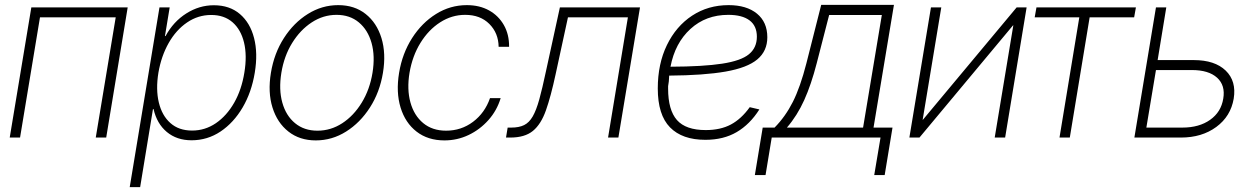

<svg xmlns="http://www.w3.org/2000/svg" viewBox="-20 -566 5147 790"><path d="M505.4 -535.6 417 0H374L456.1 -494.6H144.5L62.5 0H20L108.9 -535.6Z M513.7 204.1 636.2 -535.6H678.2L658.7 -417.5H661.1Q693.4 -477.1 746.6 -510.7Q799.8 -544.4 859.9 -544.4Q924.8 -544.4 967 -508.3Q1009.3 -472.2 1025.4 -409.4Q1041.5 -346.7 1028.3 -267.1Q1015.1 -186.5 978.3 -123.8Q941.4 -61 887.5 -24.9Q833.5 11.2 768.1 11.2Q707.5 11.2 666.5 -22.9Q625.5 -57.1 611.8 -117.2H609.4L556.6 204.1ZM770.5 -28.8Q823.7 -28.8 868.2 -59.1Q912.6 -89.4 943.4 -143.1Q974.1 -196.8 985.4 -267.1Q997.1 -337.4 984.1 -390.9Q971.2 -444.3 936.8 -474.4Q902.3 -504.4 849.1 -504.4Q794.9 -504.4 749.8 -473.6Q704.6 -442.9 674.1 -389.2Q643.6 -335.4 631.8 -267.1Q620.6 -198.2 633.5 -144.3Q646.5 -90.3 681.2 -59.6Q715.8 -28.8 770.5 -28.8Z M1279.3 11.7Q1212.9 11.7 1166.7 -24.7Q1120.6 -61 1101.1 -123.8Q1081.5 -186.5 1094.7 -266.6Q1107.9 -346.7 1148.2 -409.4Q1188.5 -472.2 1246.6 -508.5Q1304.7 -544.9 1371.6 -544.9Q1438.5 -544.9 1484.4 -508.5Q1530.3 -472.2 1549.6 -409.2Q1568.8 -346.2 1555.7 -266.6Q1542.5 -186.5 1502.2 -123.8Q1461.9 -61 1404.1 -24.7Q1346.2 11.7 1279.3 11.7ZM1286.1 -28.3Q1341.3 -28.3 1388.4 -59.1Q1435.5 -89.8 1468.5 -143.8Q1501.5 -197.8 1512.7 -266.6Q1523.9 -335.4 1508.8 -389.2Q1493.7 -442.9 1456.5 -473.9Q1419.4 -504.9 1364.7 -504.9Q1310.1 -504.9 1262.7 -473.9Q1215.3 -442.9 1182.1 -389.2Q1148.9 -335.4 1137.7 -266.6Q1126.5 -197.8 1141.6 -143.8Q1156.7 -89.8 1194.1 -59.1Q1231.4 -28.3 1286.1 -28.3Z M1808.6 11.7Q1740.7 11.7 1694.1 -24.4Q1647.5 -60.5 1628.2 -123.5Q1608.9 -186.5 1622.1 -266.6Q1635.3 -346.2 1675.5 -409.2Q1715.8 -472.2 1774.2 -508.5Q1832.5 -544.9 1900.9 -544.9Q1953.1 -544.9 1992.2 -523.2Q2031.2 -501.5 2053.2 -462.9Q2075.2 -424.3 2074.7 -373.5H2031.7Q2030.8 -430.2 1993.4 -467.5Q1956.1 -504.9 1894 -504.9Q1838.9 -504.9 1791 -474.1Q1743.2 -443.4 1710 -389.6Q1676.8 -335.9 1665 -266.6Q1653.8 -198.7 1668.7 -144.8Q1683.6 -90.8 1721.2 -59.6Q1758.8 -28.3 1815.4 -28.3Q1877.9 -28.3 1926.5 -64.9Q1975.1 -101.6 1996.1 -162.1H2040Q2024.4 -110.8 1989.5 -71.8Q1954.6 -32.7 1908 -10.5Q1861.3 11.7 1808.6 11.7Z M2062 0 2068.8 -41H2083.5Q2115.7 -41 2136.5 -51.3Q2157.2 -61.5 2171.9 -86.9Q2186.5 -112.3 2199 -157.2Q2211.4 -202.1 2226.1 -271.5L2283.7 -535.6H2613.3L2524.4 0H2481.9L2563.5 -494.6H2316.9L2266.1 -260.3Q2246.6 -169.4 2226.3 -112.1Q2206.1 -54.7 2172.6 -27.3Q2139.2 0 2079.6 0Z M2882.3 9.3Q2787.1 9.3 2736.8 -42Q2686.5 -93.3 2686.5 -202.1Q2686.5 -303.2 2724.1 -380.6Q2761.7 -458 2827.6 -501.5Q2893.6 -544.9 2978 -544.9Q3051.8 -544.9 3094.5 -510Q3137.2 -475.1 3137.2 -412.6Q3137.2 -356 3095.9 -321.5Q3054.7 -287.1 2965.6 -271.5Q2876.5 -255.9 2733.4 -254.9Q2732.4 -243.2 2731.9 -231Q2729.5 -215.8 2729 -211.4Q2728.5 -207 2729 -204.1Q2729 -202.6 2729 -201.2Q2729 -113.3 2765.4 -72Q2801.8 -30.8 2883.8 -30.8Q2944.3 -30.8 2987.3 -53.7Q3030.3 -76.7 3064.9 -125L3104.5 -115.7Q3065.4 -54.2 3011.2 -22.5Q2957 9.3 2882.3 9.3ZM2738.8 -291.5Q2873.5 -292 2951.2 -304Q3028.8 -315.9 3061.5 -342.8Q3094.2 -369.6 3094.2 -415Q3094.2 -459.5 3064 -482.2Q3033.7 -504.9 2976.6 -504.9Q2884.3 -504.9 2820.8 -446.8Q2757.3 -388.7 2738.8 -291.5Z M3085.9 154.3 3118.2 -41H3167Q3211.4 -85.9 3242.2 -146.7Q3272.9 -207.5 3297.9 -305.2L3358.9 -545.9H3658.2L3574.2 -41H3652.3L3620.1 154.3H3577.1L3603 0H3155.3L3129.9 154.3ZM3217.8 -41H3531.2L3608.4 -504.4H3391.6L3340.3 -305.2Q3317.9 -218.3 3289.1 -154.3Q3260.3 -90.3 3217.8 -41Z M4115.7 0H4072.8L4149.4 -461.9H4148.4L3763.2 0H3721.7L3810.5 -535.6H3853L3776.4 -73.2H3777.3L4163.1 -535.6H4204.1Z M4339.4 0 4420.9 -494.6H4237.3L4244.6 -535.6H4653.8L4646.5 -494.6H4463.4L4381.8 0Z M4743.2 -318.8H4891.6Q4978.5 -318.8 5023.2 -275.6Q5067.9 -232.4 5056.2 -160.2Q5043.9 -87.4 4984.6 -43.7Q4925.3 0 4838.9 0H4647.5L4736.3 -535.6H4778.8ZM4736.3 -277.8 4696.8 -41H4844.7Q4914.1 -41 4959.2 -73Q5004.4 -105 5013.2 -160.2Q5022.5 -214.8 4987.8 -246.3Q4953.1 -277.8 4883.8 -277.8Z"/></svg>

Font: Inter Display Extra Light
Style: Italic
Weight: 200
Italic angle: -9.39999°
Designer: Rasmus Andersson
Foundry: rsms
Version: Version 4.000;git-4fc901f